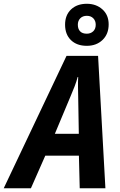

<svg xmlns="http://www.w3.org/2000/svg" viewBox="-81 -1017 650 1037"><path d="M-61 0 278.3 -715.3H448.7L488.3 0H349.6L345.2 -176.3H163.6L85.9 0ZM215.3 -294.4H344.7L341.3 -495.1Q340.8 -522 340.3 -547.9Q339.8 -573.7 341.3 -601.1H338.4Q332 -576.7 322.8 -552.5Q313.5 -528.3 301.8 -501ZM387.7 -769.5Q334 -769.5 302.2 -800.3Q270.5 -831.1 270.5 -883.8Q270.5 -935.5 302.7 -966.1Q335 -996.6 387.7 -996.6Q438.5 -996.6 472.2 -966.3Q505.9 -936 505.9 -885.3Q505.9 -833 472.9 -801.3Q439.9 -769.5 387.7 -769.5ZM387.7 -835Q408.7 -835 422.4 -847.9Q436 -860.8 436 -883.3Q436 -904.8 422.9 -918.2Q409.7 -931.6 388.2 -931.6Q365.7 -931.6 352.5 -918.2Q339.4 -904.8 339.4 -883.3Q339.4 -860.8 351.6 -847.9Q363.8 -835 387.7 -835Z"/></svg>

Font: Open Sans SemiCondensed
Style: Bold Italic
Weight: 700
Width: 4
Italic angle: -12°
Designer: Monotype Design Team
Foundry: Monotype Imaging Inc.
Version: Version 3.003